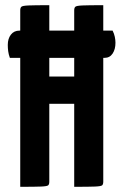

<svg xmlns="http://www.w3.org/2000/svg" viewBox="-20 -720 475 740"><path d="M18 -497Q13 -511 11.5 -523Q10 -535 10 -547Q10 -571 22 -586.5Q34 -602 55 -602H414Q420 -590 422.5 -578Q425 -566 425 -555Q425 -530 414 -513.5Q403 -497 383 -497ZM266 0V-680Q266 -690 270.5 -694Q275 -698 298 -699Q321 -700 378 -700V-20Q378 -10 374 -6Q370 -2 346.5 -1Q323 0 266 0ZM58 0V-680Q58 -690 62.5 -694Q67 -698 90 -699Q113 -700 170 -700V-20Q170 -10 166 -6Q162 -2 138.5 -1Q115 0 58 0ZM111 -320V-425H316L317 -320Z"/></svg>

Font: Yanone Kaffeesatz
Style: Bold
Weight: 700
Designer: Yanone (Cyrillic: Daniel Pouzeot, Huerta Tipografica, and Cyreal)
Foundry: Yanone
Version: Version 2.003